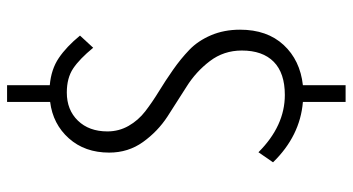

<svg xmlns="http://www.w3.org/2000/svg" viewBox="-246 -623 992 540"><g transform="rotate(-90 250.0 -353.0)"><path d="M419.9 -624 385.7 -586.9Q354.5 -625 327.6 -643.1Q300.8 -661.1 259.8 -661.1Q210.9 -661.1 180.7 -629.9Q150.4 -598.6 150.4 -546.9Q150.4 -514.6 166 -487.3Q181.6 -460 207 -440.4Q232.4 -420.9 262.7 -402.3Q293 -383.8 323.7 -362.3Q354.5 -340.8 379.9 -316.4Q405.3 -292 420.9 -255.4Q436.5 -218.8 436.5 -173.8Q436.5 -97.7 393.6 -51.3Q350.6 -4.9 280.3 2.9V123H233.4V2.9Q137.7 -4.9 63.5 -81.1L91.8 -122.1Q166 -47.9 252.9 -47.9Q314.5 -47.9 346.2 -79.1Q377.9 -110.4 377.9 -168.9Q377.9 -219.7 348.1 -258.8Q318.4 -297.9 276.4 -324.2Q234.4 -350.6 192.4 -377.9Q150.4 -405.3 120.6 -446.8Q90.8 -488.3 90.8 -542Q90.8 -610.4 130.9 -655.3Q170.9 -700.2 233.4 -708V-829.1H280.3V-709Q325.2 -705.1 356.9 -683.6Q388.7 -662.1 419.9 -624Z"/></g></svg>

Font: Gen Shin Gothic Monospace Light
Style: Regular
Weight: 300
Designer: [Source Han Sans]
Ryoko NISHIZUKA  (kana & ideographs); Paul D. Hunt (Latin, Greek & Cyrillic); Wenlong ZHANG  (bopomofo
Version: Version 1.002.20150607